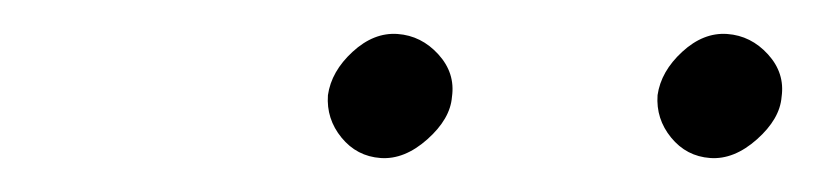

<svg xmlns="http://www.w3.org/2000/svg" viewBox="-20 -728 480 113"><path d="M367 -672Q366 -658 375 -647Q384 -636 398 -635Q412 -634 425.5 -646Q439 -658 440 -671Q442 -685 432 -696Q422 -707 408 -708Q394 -709 381.5 -697.5Q369 -686 367 -672ZM173 -672Q172 -658 181 -647Q190 -636 204 -635Q218 -634 231.5 -646Q245 -658 246 -671Q248 -685 238 -696Q228 -707 214 -708Q200 -709 187.5 -697.5Q175 -686 173 -672Z"/></svg>

Font: Jost* 300 Light Italic
Style: Italic
Weight: 300
Italic angle: -10°
Version: Version 3.200; ttfautohint (v0.97) -l 8 -r 50 -G 200 -x 14 -